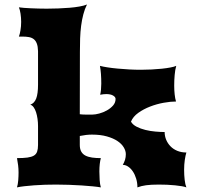

<svg xmlns="http://www.w3.org/2000/svg" viewBox="-20 -813 872 833"><path d="M53.7 0Q57.6 -12.7 59.1 -30.3Q60.5 -47.9 60.5 -64.9Q60.5 -80.6 58.6 -96.2Q56.6 -111.8 53.7 -127Q81.1 -127 98.9 -129.4Q116.7 -131.8 127 -137.9Q137.2 -144 141.1 -155.3Q145 -166.5 145 -184.1V-266.1Q145 -281.7 142.8 -297.4Q140.6 -313 136.5 -325.9Q132.3 -338.9 126 -347.7Q119.6 -356.4 111.3 -358.9Q128.9 -364.7 137 -385.5Q145 -406.2 145 -445.8V-590.8Q144.5 -611.8 139.6 -624.3Q134.8 -636.7 126.2 -643.3Q117.7 -649.9 105.2 -652.1Q92.8 -654.3 77.1 -654.3H62Q65.9 -664.1 68.8 -681.4Q71.8 -698.7 71.8 -717.8Q71.8 -736.3 69.1 -753.7Q66.4 -771 62 -781.2Q71.3 -779.8 84.5 -778.8Q97.7 -777.8 113.3 -777.1Q128.9 -776.4 146.5 -775.9Q164.1 -775.4 182.6 -775.4Q207.5 -775.4 232.9 -776.4Q258.3 -777.3 281.5 -779.3Q304.7 -781.2 324.5 -784.7Q344.2 -788.1 357.4 -793.5Q347.7 -774.4 341.6 -751Q335.4 -727.5 332 -701.2Q328.6 -674.8 327.6 -646Q326.7 -617.2 326.7 -587.4L326.2 -317.4Q337.4 -315.9 349.9 -315.9Q362.3 -315.9 381.3 -315.9Q393.6 -315.9 410.9 -320.6Q428.2 -325.2 443.8 -334Q459.5 -342.8 470.5 -355.2Q481.4 -367.7 481.4 -383.8Q481.4 -392.1 470.7 -398.4Q460 -404.8 440.9 -404.8Q429.2 -404.8 414.6 -401.9Q417 -411.6 418.2 -424.6Q419.4 -437.5 419.4 -450.2Q419.4 -472.2 418 -491.9Q416.5 -511.7 413.6 -527.3Q426.3 -523.9 446.3 -520.8Q466.3 -517.6 490.5 -515.4Q514.6 -513.2 540.8 -511.7Q566.9 -510.3 591.8 -510.3Q613.8 -510.3 637.5 -511.5Q661.1 -512.7 682.1 -514.9Q703.1 -517.1 719.7 -520.3Q736.3 -523.4 744.6 -527.3Q739.7 -510.3 737.8 -487.8Q735.8 -465.3 735.8 -441.9Q735.8 -421.4 737.8 -403.3Q739.7 -385.3 743.7 -372.6Q720.2 -372.6 690.2 -367.2Q660.2 -361.8 631.6 -350.8Q603 -339.8 580.1 -323.5Q557.1 -307.1 548.3 -285.2Q555.7 -272 572.8 -263.2Q589.8 -254.4 610.8 -249.3Q631.8 -244.1 654.1 -242.2Q676.3 -240.2 694.3 -240.2Q694.3 -222.7 700.9 -206.8Q707.5 -190.9 719.5 -178.5Q731.4 -166 749 -158.7Q766.6 -151.4 788.6 -151.4Q784.7 -139.2 781.7 -118.9Q778.8 -98.6 778.8 -76.7Q778.8 -53.2 781.2 -32.5Q783.7 -11.7 788.6 0Q781.7 -2.9 768.8 -5.1Q755.9 -7.3 739.3 -9Q722.7 -10.7 704.3 -11.5Q686 -12.2 668.9 -12.2Q635.3 -12.2 613.8 -9.3Q592.3 -6.3 576.2 0Q576.2 -20 570.8 -37.8Q565.4 -55.7 556.6 -68.8Q547.9 -82 536.4 -89.8Q524.9 -97.7 512.7 -97.7Q519 -108.4 522.5 -119.9Q525.9 -131.3 525.9 -144Q525.9 -158.7 516.8 -173.8Q507.8 -189 489.5 -201.2Q471.2 -213.4 443.6 -221.2Q416 -229 378.9 -229Q354.5 -229 326.2 -223.1V-184.1Q326.2 -166.5 332.5 -155.3Q338.9 -144 350.8 -137.9Q362.8 -131.8 379.6 -129.4Q396.5 -127 417.5 -127Q414.6 -116.7 412.8 -101.6Q411.1 -86.4 411.1 -69.3Q411.1 -50.8 412.4 -32Q413.6 -13.2 417.5 0Q404.3 -2.4 382.1 -4.6Q359.9 -6.8 333.5 -8.5Q307.1 -10.3 278.6 -11.2Q250 -12.2 223.6 -12.2Q200.2 -12.2 175.5 -11.5Q150.9 -10.7 128.2 -9Q105.5 -7.3 85.9 -5.1Q66.4 -2.9 53.7 0Z"/></svg>

Font: Arbutus
Style: Regular
Weight: 400
Designer: Karolina Lach
Foundry: Sorkin Type Co.
Version: Version 1.003